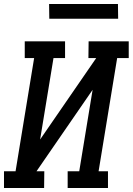

<svg xmlns="http://www.w3.org/2000/svg" viewBox="-28 -942 665 962"><path d="M193 0H-8V-84H50L143 -651H96V-735H298V-651H240L173 -243L454 -651H415L416 -735H617V-651H559L466 -84H513V0H311V-84H369L436 -492L155 -84H194ZM219 -848 218 -922H563L564 -848Z"/></svg>

Font: Iosevka HT Medium Extended
Style: Italic
Weight: 500
Width: 7
Italic angle: -9°
Monospace: yes
Designer: Belleve Invis
Foundry: Belleve Invis
Version: Version 32.3.0; ttfautohint (v1.8.4)